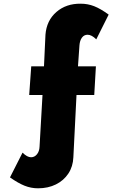

<svg xmlns="http://www.w3.org/2000/svg" viewBox="-20 -819 640 1039"><path d="M186 200Q148 200 113 186Q78 172 34 141L102 7Q127 32 148 32Q167 32 180 16Q193 0 194 -25L210 -305H138L149 -460H218L226 -631Q232 -708 285 -754Q338 -800 417 -799Q455 -799 489.5 -785.5Q524 -772 568 -740L501 -606Q476 -631 454 -631Q435 -631 423.5 -615.5Q412 -600 410 -574L402 -460H499L490 -305H394L377 32Q375 82 350 120Q325 158 282.5 179Q240 200 186 200Z"/></svg>

Font: Jost* Black
Style: Regular
Weight: 900
Version: Version 3.7